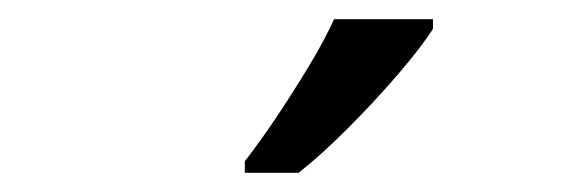

<svg xmlns="http://www.w3.org/2000/svg" viewBox="-20 -786 603 200"><path d="M235 -618Q252 -640 269 -665.5Q286 -691 302 -717.5Q318 -744 328 -766H431V-756Q419 -737 394.5 -708.5Q370 -680 342 -652Q314 -624 291 -606H235Z"/></svg>

Font: Noto Sans Mono SemiCondensed
Style: Regular
Weight: 400
Width: 4
Designer: Monotype Design Team
Foundry: Monotype Imaging Inc.
Version: Version 2.010